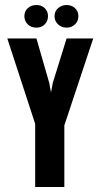

<svg xmlns="http://www.w3.org/2000/svg" viewBox="-20 -744 401 764"><path d="M120 0V-251L9 -591H125L176 -414L183 -376L190 -414L245 -591H351L236 -245V0ZM125 -634Q104 -634 90.5 -647Q77 -660 77 -680Q77 -699 90.5 -711.5Q104 -724 125 -724Q145 -724 158 -711.5Q171 -699 171 -680Q171 -660 158 -647Q145 -634 125 -634ZM245 -634Q225 -634 211 -647Q197 -660 197 -680Q197 -699 211 -711.5Q225 -724 245 -724Q265 -724 278.5 -711.5Q292 -699 292 -680Q292 -660 278.5 -647Q265 -634 245 -634Z"/></svg>

Font: Alumni Sans Thin
Style: Bold
Weight: 700
Version: Version 1.018